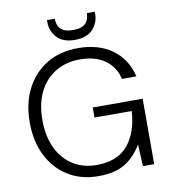

<svg xmlns="http://www.w3.org/2000/svg" viewBox="-96 -978 948 1072"><g transform="rotate(-10 377.5 -442.0)"><path d="M376 12Q278 12 204.5 -33.5Q131 -79 90 -160.5Q49 -242 49 -350Q49 -457 90.5 -538.5Q132 -620 207.5 -666Q283 -712 386 -712Q502 -712 579.5 -656Q657 -600 680 -500H598Q584 -568 528.5 -608Q473 -648 386 -648Q306 -648 246.5 -612Q187 -576 154 -509.5Q121 -443 121 -350Q121 -257 153.5 -190Q186 -123 243.5 -87Q301 -51 376 -51Q494 -51 553.5 -121Q613 -191 621 -314H410V-371H693V0H629L623 -124Q584 -58 527 -23Q470 12 376 12ZM378 -760Q311 -760 277 -796.5Q243 -833 243 -883V-896H287Q287 -858 308.5 -837Q330 -816 378 -816Q426 -816 447.5 -837Q469 -858 469 -896H514V-883Q514 -833 480 -796.5Q446 -760 378 -760Z"/></g></svg>

Font: DM Sans Light
Style: Regular
Weight: 300
Designer: Colophon Foundry, Jonny Pinhorn
Foundry: Colophon Foundry
Version: Version 4.004; ttfautohint (v1.8.4.7-5d5b)